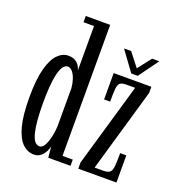

<svg xmlns="http://www.w3.org/2000/svg" viewBox="-136 -863 917 986"><g transform="rotate(20 322.5 -370.0)"><path d="M156.5 10Q122.5 10 95 -16Q67.5 -42 51.5 -101Q35.5 -160 35.5 -259Q35.5 -355.5 51.2 -414.8Q67 -474 93.5 -501Q120 -528 151.5 -528Q176.5 -528 191.2 -518.2Q206 -508.5 213.2 -495.5Q220.5 -482.5 222.5 -472.5V-716H165V-750H298.5V-34H354.5V0H233L227 -62.5Q226 -49.5 217.5 -32.2Q209 -15 194 -2.5Q179 10 156.5 10ZM170 -39.5Q185 -39.5 196.2 -59Q207.5 -78.5 214.2 -108.2Q221 -138 222.5 -167.5V-376Q220.5 -401.5 213 -424Q205.5 -446.5 193.8 -460.5Q182 -474.5 168 -474.5Q152.5 -474.5 141.8 -458.2Q131 -442 124.2 -412.8Q117.5 -383.5 114.5 -343.8Q111.5 -304 111.5 -257Q111.5 -203.5 115 -162.8Q118.5 -122 125.5 -94.5Q132.5 -67 143.5 -53.2Q154.5 -39.5 170 -39.5ZM397 0V-34L529.5 -490H481Q457.5 -490 447.5 -481.8Q437.5 -473.5 435.2 -449.8Q433 -426 433 -379.5H400V-523.5H606V-490L474 -34H519.5Q545.5 -34 556.2 -42.8Q567 -51.5 569.5 -76.2Q572 -101 572 -148.5H605.5V0ZM485.5 -552.5 406.5 -660.5H445.5L503 -587L560 -660.5H599.5L521 -552.5Z"/></g></svg>

Font: Imbue Thin 10pt
Style: Regular
Weight: 400
Version: Version 1.102